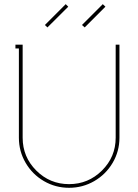

<svg xmlns="http://www.w3.org/2000/svg" viewBox="-20 -894 665 923"><path d="M554.2 -231.9Q554.2 -166.5 521.5 -111.1Q488.8 -55.7 433.1 -23.4Q377.4 8.8 312 8.8Q246.6 8.8 191.2 -23.4Q135.7 -55.7 103.3 -111.1Q70.8 -166.5 70.8 -231.9V-661.1H54.2V-679.2H88.9V-231.9Q88.9 -139.6 154.3 -74.2Q219.7 -8.8 312 -8.8Q404.3 -8.8 470.2 -74.2Q536.1 -139.6 536.1 -231.9V-679.2H554.2ZM387.2 -762.2 374 -773.9 474.1 -874 486.8 -861.8ZM208 -762.2 195.8 -773.9 295.9 -874 308.1 -861.8Z"/></svg>

Font: Rawengulk
Style: Light
Weight: 300
Version: Version 0.92